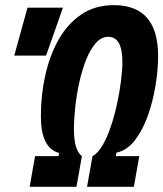

<svg xmlns="http://www.w3.org/2000/svg" viewBox="-20 -723 632 743"><path d="M94.7 0 115.7 -118.7H206.5L208.5 -130.9Q138.2 -149.9 138.2 -273.4Q138.2 -355 155.3 -431.9Q172.4 -508.8 207 -570.1Q241.7 -631.3 294.9 -667.2Q348.1 -703.1 420.4 -703.1Q591.8 -703.1 591.8 -506.3Q591.8 -453.1 581.8 -391.8Q571.8 -330.6 551.8 -274.4Q531.7 -218.3 501.5 -179.4Q471.2 -140.6 430.7 -132.3L428.2 -118.7H519L498 0H316.9L337.9 -118.7Q358.9 -129.9 376.7 -160.4Q394.5 -190.9 408.7 -232.9Q422.9 -274.9 432.9 -320.8Q442.9 -366.7 448.2 -409.4Q453.6 -452.1 453.6 -483.4Q453.6 -580.6 398.9 -580.6Q372.1 -580.6 350.6 -556.2Q329.1 -531.7 313.2 -491.7Q297.4 -451.7 286.9 -404.1Q276.4 -356.4 271.2 -308.8Q266.1 -261.2 266.1 -222.7Q266.1 -141.6 296.9 -118.7L275.9 0ZM35.2 -507.8 86.4 -693.4H223.6L158.2 -507.8Z"/></svg>

Font: CaskaydiaCove NF
Style: Bold Italic
Weight: 700
Italic angle: -10°
Designer: Aaron Bell
Foundry: Saja Typeworks
Version: Version 2111.001; VTT 6.35;Nerd Fonts 3.2.1